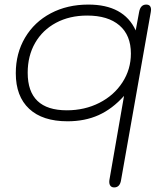

<svg xmlns="http://www.w3.org/2000/svg" viewBox="-20 -520 725 839"><path d="M458 267 522 -101Q471 -44 411 -17Q351 10 275 10Q166 10 107.5 -44.5Q49 -99 49 -200Q49 -287 89.5 -355.5Q130 -424 202 -462Q274 -500 366 -500Q521 -500 573 -387L588 -468Q594 -500 619 -500Q640 -500 640 -477L639 -468L509 267Q504 299 479 299Q467 299 461.5 290.5Q456 282 458 267ZM552 -286Q552 -366 502 -409Q452 -452 361 -452Q284 -452 225 -420.5Q166 -389 133.5 -332.5Q101 -276 101 -202Q101 -38 272 -38Q350 -38 414 -70.5Q478 -103 515 -160Q552 -217 552 -286Z"/></svg>

Font: Kodchasan ExtraLight
Style: Italic
Weight: 275
Italic angle: -10°
Version: Version 1.000; ttfautohint (v1.6)